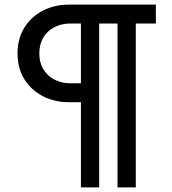

<svg xmlns="http://www.w3.org/2000/svg" viewBox="-20 -714 746 834"><path d="M378.2 -270H280.5Q216.9 -270 166.1 -296.2Q115.4 -322.4 85.8 -369.9Q56.2 -417.4 56.2 -481.8Q56.2 -546.2 85.8 -593.9Q115.4 -641.5 166.1 -667.7Q216.9 -694 280.5 -694H657V-611.8H286.2Q247 -611.8 216.3 -596Q185.7 -580.2 168.2 -551Q150.8 -521.8 150.8 -481.8Q150.8 -441.9 168.4 -413Q186 -384 216.5 -368.1Q247 -352.2 286.2 -352.2H378.2ZM410.8 100H331.5V-694H410.8ZM569.8 100H490.5V-694H569.8Z"/></svg>

Font: Outfit Thin
Style: Regular
Weight: 100
Designer: Rodrigo Fuenzalida
Foundry: fragTYPE
Version: Version 1.000